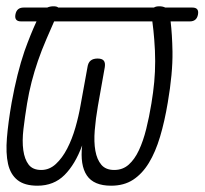

<svg xmlns="http://www.w3.org/2000/svg" viewBox="-20 -580 650 610"><path d="M486 -560Q497 -560 505 -556H591Q602 -556 606.5 -550.5Q611 -545 609 -534Q607 -523 600.5 -517.5Q594 -512 583 -512H522Q527 -471 528 -416Q529 -347 513 -254Q503 -194 488.5 -145.5Q474 -97 453 -62.5Q432 -28 403 -9Q374 10 333 10Q278 10 256 -22.5Q234 -55 241 -118Q219 -58 185 -24Q151 10 99 10Q58 10 35.5 -8Q13 -26 5.5 -59.5Q-2 -93 2 -142Q6 -191 17 -254Q34 -348 58 -418Q77 -471 96 -512H47Q36 -512 31.5 -517.5Q27 -523 29 -534Q31 -545 37.5 -550.5Q44 -556 55 -556H130Q139 -560 150 -560Q161 -560 165 -556H469Q475 -560 486 -560ZM152 -512Q139 -483 128 -457Q112 -420 100.5 -386.5Q89 -353 80.5 -320Q72 -287 66 -251Q59 -208 54.5 -170Q50 -132 54 -103Q58 -74 71 -57Q84 -40 111 -40Q137 -40 157.5 -59Q178 -78 193.5 -108Q209 -138 219.5 -174.5Q230 -211 236 -246L258 -367Q260 -381 268 -387.5Q276 -394 290 -394Q304 -394 309.5 -387.5Q315 -381 313 -367L291 -243Q284 -203 281 -166Q278 -129 283 -101Q288 -73 302 -56.5Q316 -40 343 -40Q370 -40 389 -57Q408 -74 421.5 -103Q435 -132 444.5 -170Q454 -208 461 -251Q467 -287 470 -319.5Q473 -352 473 -385.5Q473 -419 470 -455Q468 -482 464 -512Z"/></svg>

Font: Maple Mono Thin
Style: Italic
Weight: 250
Italic angle: -10°
Monospace: yes
Designer: subframe7536
Version: Version 7.000